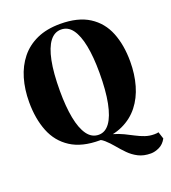

<svg xmlns="http://www.w3.org/2000/svg" viewBox="-166 -876 1065 1196"><g transform="rotate(-20 366.0 -278.0)"><path d="M628 198Q580 198 545.5 180.2Q511 162.5 484.5 135.5Q458 108.5 434.5 80Q411 51.5 385.8 29Q360.5 6.5 327 -1L365.5 -7.5Q410.5 -6.5 446.5 4Q482.5 14.5 513 29.2Q543.5 44 571.5 58.8Q599.5 73.5 627.8 83.2Q656 93 688.5 93Q698.5 93 705.2 92.2Q712 91.5 716.5 90L731.5 136.5Q713.5 170 684 184Q654.5 198 628 198ZM357.5 12.5Q238.5 13 164.5 -34.8Q90.5 -82.5 57 -167Q23.5 -251.5 23.5 -361.5Q23.5 -445.5 44.5 -517Q65.5 -588.5 108.2 -641.8Q151 -695 216.2 -724.5Q281.5 -754 371 -754Q489 -754 562.2 -707.2Q635.5 -660.5 668.8 -577.2Q702 -494 702 -385Q702 -300.5 681.2 -228.2Q660.5 -156 618 -102Q575.5 -48 510.5 -17.8Q445.5 12.5 357.5 12.5ZM363 -22.5Q406 -22.5 436 -63.8Q466 -105 482 -185.8Q498 -266.5 498 -384.5Q498 -489.5 483.2 -564.2Q468.5 -639 439.2 -679Q410 -719 364 -719Q320 -719 289.8 -679.2Q259.5 -639.5 243.5 -560.2Q227.5 -481 227.5 -361.5Q227.5 -258.5 242 -182.2Q256.5 -106 286.5 -64.2Q316.5 -22.5 363 -22.5Z"/></g></svg>

Font: Merriweather 120pt Black
Style: Regular
Weight: 900
Designer: Eben Sorkin
Foundry: Eben Sorkin
Version: Version 2.100